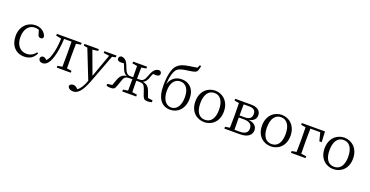

<svg xmlns="http://www.w3.org/2000/svg" viewBox="-36 -1832 5987 3109"><g transform="rotate(20 2958.0 -277.5)"><path d="M468 -124C432 -71 375 -42 312 -42C204 -42 128 -124 128 -264C128 -405 200 -488 301 -488C322 -488 345 -484 369 -476L391 -401C398 -376 412 -358 442 -358C466 -358 482 -370 486 -395C467 -474 390 -528 298 -528C168 -528 49 -427 49 -257C49 -91 145 14 291 14C389 14 455 -34 489 -114Z M1093 -483V-514H666V-483L757 -466C753 -349 737 -241 711 -168C695 -114 677 -83 649 -57C629 -78 610 -91 584 -91C562 -91 549 -78 539 -57C539 -11 565 12 608 12C659 12 714 -24 754 -151C780 -233 798 -349 804 -477H932C933 -422 934 -341 934 -286V-228C934 -176 933 -100 932 -44L851 -32V0H1093V-32L1011 -45C1010 -100 1009 -176 1009 -228V-286C1009 -338 1010 -414 1011 -469Z M1693 -514H1484V-483L1582 -470L1440 -73L1293 -471L1389 -482V-514H1141V-483L1205 -474L1403 26L1394 49C1369 118 1334 179 1283 215L1275 207C1249 182 1228 170 1200 170C1171 170 1143 183 1137 210C1138 248 1181 273 1230 273C1311 273 1379 199 1448 16L1632 -471L1693 -483Z M2408 -43 2370 -147C2344 -219 2307 -249 2239 -261C2280 -277 2304 -311 2326 -376C2335 -403 2344 -422 2353 -438C2370 -435 2384 -434 2405 -434C2447 -434 2466 -452 2467 -480C2467 -505 2454 -522 2426 -528C2361 -524 2325 -485 2291 -390C2259 -300 2232 -277 2179 -277H2134C2134 -339 2135 -415 2136 -469L2220 -483V-514H1980V-483L2064 -470C2065 -415 2066 -339 2066 -277H2021C1968 -277 1941 -300 1908 -390C1876 -485 1840 -524 1775 -528C1746 -522 1733 -505 1733 -480C1734 -452 1753 -434 1795 -434C1816 -434 1831 -435 1847 -438C1856 -422 1865 -403 1874 -376C1896 -311 1920 -277 1961 -261C1893 -249 1856 -219 1830 -147L1792 -43L1709 -32V0C1730 5 1755 11 1774 11C1831 11 1852 -1 1868 -49L1910 -168C1931 -228 1957 -241 2017 -241H2066C2066 -176 2065 -99 2064 -45L1980 -32V0H2220V-32L2136 -45C2135 -100 2134 -176 2134 -241H2183C2243 -241 2268 -228 2290 -168L2331 -49C2349 -1 2368 11 2427 11C2445 11 2469 5 2490 0V-32Z M2811 -26C2722 -26 2654 -108 2654 -257C2654 -401 2721 -475 2810 -475C2901 -475 2965 -404 2965 -255C2965 -108 2900 -26 2811 -26ZM3016 -828 2992 -778C2949 -771 2903 -763 2858 -757C2762 -741 2713 -726 2662 -679C2599 -622 2572 -480 2572 -323C2572 -89 2662 14 2810 14C2930 14 3045 -80 3045 -263C3045 -435 2942 -515 2824 -515C2711 -515 2642 -457 2607 -353C2614 -489 2643 -590 2688 -628C2728 -661 2783 -670 2869 -682C2938 -692 2986 -699 3007 -721C3022 -737 3031 -773 3040 -822Z M3393 14C3516 14 3638 -74 3638 -255C3638 -437 3514 -528 3393 -528C3269 -528 3147 -437 3147 -255C3147 -74 3269 14 3393 14ZM3393 -26C3292 -26 3232 -105 3232 -255C3232 -404 3292 -488 3393 -488C3493 -488 3554 -404 3554 -255C3554 -105 3493 -26 3393 -26Z M3899 -38C3898 -94 3897 -174 3897 -228V-249H3983C4087 -249 4128 -209 4128 -139C4128 -74 4083 -38 3990 -38ZM3992 -476C4069 -476 4106 -447 4106 -384C4106 -315 4068 -284 3981 -284H3897C3897 -347 3898 -423 3899 -476ZM3739 -514V-483L3819 -470C3821 -415 3822 -339 3822 -286V-228C3822 -176 3821 -99 3819 -44L3739 -32V0H4006C4151 0 4207 -67 4207 -138C4207 -203 4165 -254 4063 -268C4151 -285 4182 -335 4182 -389C4182 -464 4124 -514 4012 -514Z M4541 14C4664 14 4786 -74 4786 -255C4786 -437 4662 -528 4541 -528C4417 -528 4295 -437 4295 -255C4295 -74 4417 14 4541 14ZM4541 -26C4440 -26 4380 -105 4380 -255C4380 -404 4440 -488 4541 -488C4641 -488 4702 -404 4702 -255C4702 -105 4641 -26 4541 -26Z M5218 -476 5255 -332H5295L5286 -514H4887V-483L4967 -470C4969 -415 4970 -338 4970 -283V-228C4970 -176 4969 -100 4967 -45L4887 -32V0H5138V-32L5048 -44C5047 -100 5046 -176 5046 -228V-283C5046 -340 5047 -420 5048 -476Z M5619 14C5742 14 5864 -74 5864 -255C5864 -437 5740 -528 5619 -528C5495 -528 5373 -437 5373 -255C5373 -74 5495 14 5619 14ZM5619 -26C5518 -26 5458 -105 5458 -255C5458 -404 5518 -488 5619 -488C5719 -488 5780 -404 5780 -255C5780 -105 5719 -26 5619 -26Z"/></g></svg>

Font: Source Han Serif K
Style: Regular
Weight: 400
Designer: Ryoko NISHIZUKA 西塚涼子 (kana & ideographs); Frank Grießhammer (Latin, Greek & Cyrillic); Wenlong ZHANG 张文龙 (bopomofo); San
Foundry: Adobe Systems Incorporated
Version: Version 1.001;PS 1.001;hotconv 16.6.54;makeotf.lib2.5.65590